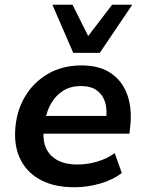

<svg xmlns="http://www.w3.org/2000/svg" viewBox="-20 -780 611 810"><path d="M294 10Q211 10 154 -19.5Q97 -49 68.5 -103Q40 -157 44 -229Q48 -308 84 -370Q120 -432 181.5 -468Q243 -504 324 -504Q402 -504 450.5 -469.5Q499 -435 518.5 -376Q538 -317 529 -243L526 -216H144L155 -291H444L427 -274Q433 -317 423.5 -348.5Q414 -380 389 -398.5Q364 -417 321 -417Q278 -417 247 -397.5Q216 -378 197 -346Q178 -314 171 -275L167 -247Q158 -196 172 -160.5Q186 -125 220 -105.5Q254 -86 306 -86Q348 -86 389.5 -98Q431 -110 464 -134L494 -50Q456 -21 402 -5.5Q348 10 294 10ZM289 -557 201 -760H286L352 -628L453 -760H538L401 -557Z"/></svg>

Font: Nunito Sans 10pt
Style: Bold Italic
Weight: 700
Italic angle: -9°
Designer: Vernon Adams
Foundry: Vernon Adams
Version: Version 3.101;gftools[0.9.27]